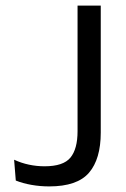

<svg xmlns="http://www.w3.org/2000/svg" viewBox="-20 -659 452 687"><path d="M156 8Q123.5 8 92.5 2.5Q61.5 -3 36.5 -13L30.5 -87.5Q56.5 -75.5 83.8 -69.8Q111 -64 139.5 -64Q206.5 -64 232 -95Q257.5 -126 257.5 -189.5V-639H340.5V-184.5Q340.5 -90 298.5 -41Q256.5 8 156 8Z"/></svg>

Font: Anek Gurmukhi Medium
Style: Regular
Weight: 400
Version: Version 1.003